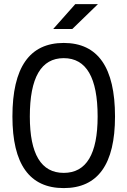

<svg xmlns="http://www.w3.org/2000/svg" viewBox="-20 -914 626 943"><path d="M293 9.8Q41 9.8 41 -341.8Q41 -703.1 293 -703.1Q544.9 -703.1 544.9 -341.8Q544.9 9.8 293 9.8ZM293 -64.9Q459.5 -64.9 459.5 -341.8Q459.5 -628.4 293 -628.4Q126.5 -628.4 126.5 -341.8Q126.5 -64.9 293 -64.9ZM241.2 -771.5 349.6 -893.6H460.9L335 -771.5Z"/></svg>

Font: Cascadia Code PL SemiLight
Style: Regular
Weight: 350
Monospace: yes
Designer: Aaron Bell
Foundry: Saja Typeworks
Version: Version 2404.023; ttfautohint (v1.8.4)